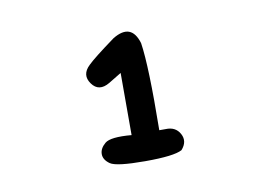

<svg xmlns="http://www.w3.org/2000/svg" viewBox="-44 -802 587 407"><g transform="rotate(-10 250.0 -599.0)"><path d="M218.8 -728.5Q260.7 -753.9 274.4 -708Q282.2 -657.2 280.3 -519.5H293.9Q315.4 -520.5 324.7 -503.4Q334 -486.3 319.3 -469.7Q301.8 -460 239.7 -460Q177.7 -460 164.6 -469.2Q151.4 -478.5 151.4 -490.7Q151.4 -502.9 163.6 -513.2Q175.8 -523.4 220.7 -519.5V-653.3L193.4 -636.7Q168.9 -622.1 154.3 -642.6Q139.6 -663.1 159.2 -681.6Q171.9 -694.3 218.8 -728.5Z"/></g></svg>

Font: NaikaiFont
Style: Regular
Weight: 400
Version: Version 1.67